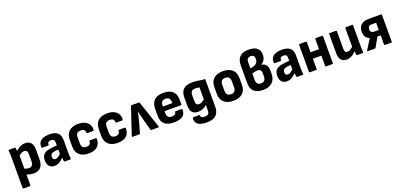

<svg xmlns="http://www.w3.org/2000/svg" viewBox="22 -1826 6583 3154"><g transform="rotate(-20 3313.5 -249.0)"><path d="M310 11Q278 11 239 2Q200 -7 172 -22L170 -126Q193 -113 218.5 -106Q244 -99 265 -99Q303 -99 321.5 -122.5Q340 -146 340 -193V-314Q340 -352 326 -370.5Q312 -389 283 -389Q255 -389 226.5 -372Q198 -355 169 -326L158 -412Q183 -438 210 -459Q237 -480 269 -493Q301 -506 340 -506Q407 -506 441 -465.5Q475 -425 475 -340V-183Q475 -83 432 -36Q389 11 310 11ZM65 185Q53 185 53 172V-371Q53 -399 51.5 -427.5Q50 -456 47 -480Q46 -494 59 -494H156Q166 -494 169 -484Q172 -469 174.5 -448Q177 -427 177 -409L188 -357V172Q188 185 176 185Z M853 0Q843 0 840 -12Q838 -25 835 -48Q832 -71 831 -93L820 -129V-339Q820 -376 806.5 -391Q793 -406 759 -406Q694 -406 697 -351Q698 -338 686 -338H584Q572 -338 571 -354Q565 -427 615 -466Q665 -505 764 -506Q863 -506 909 -465Q955 -424 955 -334V-127Q955 -93 956.5 -65.5Q958 -38 961 -14Q963 0 949 0ZM671 11Q613 11 581.5 -25Q550 -61 550 -128Q550 -178 568.5 -210.5Q587 -243 630 -261.5Q673 -280 744 -286L833 -295V-221L763 -216Q716 -210 697.5 -194Q679 -178 679 -144Q679 -116 689.5 -103Q700 -90 723 -90Q749 -90 775.5 -107Q802 -124 837 -164L846 -86Q804 -41 764 -15Q724 11 671 11Z M1269 11Q1165 11 1108 -41Q1051 -93 1051 -190V-305Q1051 -402 1107.5 -454Q1164 -506 1269 -506Q1338 -506 1385 -482.5Q1432 -459 1455.5 -419Q1479 -379 1475 -328Q1474 -311 1461 -311H1360Q1348 -311 1348 -324Q1349 -357 1328.5 -373.5Q1308 -390 1271 -390Q1227 -390 1206.5 -368Q1186 -346 1186 -293V-202Q1186 -150 1206.5 -127.5Q1227 -105 1270 -105Q1309 -105 1328.5 -122.5Q1348 -140 1347 -171Q1347 -185 1359 -185H1461Q1473 -185 1474 -172Q1477 -87 1425 -38Q1373 11 1269 11Z M1777 11Q1673 11 1616 -41Q1559 -93 1559 -190V-305Q1559 -402 1615.5 -454Q1672 -506 1777 -506Q1846 -506 1893 -482.5Q1940 -459 1963.5 -419Q1987 -379 1983 -328Q1982 -311 1969 -311H1868Q1856 -311 1856 -324Q1857 -357 1836.5 -373.5Q1816 -390 1779 -390Q1735 -390 1714.5 -368Q1694 -346 1694 -293V-202Q1694 -150 1714.5 -127.5Q1735 -105 1778 -105Q1817 -105 1836.5 -122.5Q1856 -140 1855 -171Q1855 -185 1867 -185H1969Q1981 -185 1982 -172Q1985 -87 1933 -38Q1881 11 1777 11Z M2038 0Q2024 0 2029 -15L2185 -482Q2189 -494 2202 -494H2325Q2337 -494 2340 -482L2498 -15Q2500 -8 2497.5 -4Q2495 0 2488 0H2367Q2356 0 2353 -11L2292 -236Q2284 -267 2277 -296Q2270 -325 2263 -357H2260Q2255 -325 2248 -296.5Q2241 -268 2233 -236L2171 -11Q2168 0 2158 0Z M2760 11Q2650 11 2596.5 -37Q2543 -85 2543 -181V-302Q2543 -402 2596.5 -454Q2650 -506 2758 -506Q2864 -506 2918.5 -456Q2973 -406 2973 -308V-229Q2973 -216 2960 -216H2676V-179Q2676 -135 2695.5 -113.5Q2715 -92 2759 -92Q2793 -92 2812.5 -104Q2832 -116 2832 -141Q2832 -153 2845 -153H2951Q2962 -153 2962 -141Q2964 -64 2913.5 -26.5Q2863 11 2760 11ZM2676 -297H2840V-310Q2840 -358 2820.5 -380.5Q2801 -403 2759 -403Q2716 -403 2696 -380.5Q2676 -358 2676 -310Z M3268 196Q3165 196 3115.5 160.5Q3066 125 3072 54Q3074 39 3086 39H3188Q3199 39 3199 52Q3198 74 3217 84.5Q3236 95 3268 95Q3314 95 3331 74Q3348 53 3348 12V-24Q3348 -38 3348 -51.5Q3348 -65 3349 -79H3347Q3311 -47 3273.5 -32Q3236 -17 3193 -17Q3125 -17 3091 -56Q3057 -95 3057 -178V-312Q3057 -411 3107 -458.5Q3157 -506 3262 -506Q3325 -506 3375.5 -496.5Q3426 -487 3483 -483V-5Q3483 67 3457.5 111Q3432 155 3384.5 175.5Q3337 196 3268 196ZM3250 -131Q3274 -131 3297 -142.5Q3320 -154 3348 -177V-387Q3330 -389 3310 -392Q3290 -395 3271 -395Q3230 -395 3211 -372.5Q3192 -350 3192 -303V-206Q3192 -167 3206 -149Q3220 -131 3250 -131Z M3798 11Q3695 11 3637 -40Q3579 -91 3579 -191V-304Q3579 -404 3636.5 -455Q3694 -506 3798 -506Q3902 -506 3960 -455Q4018 -404 4018 -304V-191Q4018 -91 3960.5 -40Q3903 11 3798 11ZM3798 -104Q3842 -104 3862.5 -127Q3883 -150 3883 -201V-294Q3883 -344 3862.5 -367Q3842 -390 3798 -390Q3755 -390 3734.5 -367Q3714 -344 3714 -294V-201Q3714 -150 3734.5 -127Q3755 -104 3798 -104Z M4319 11Q4216 11 4162.5 -38Q4109 -87 4109 -187V-493Q4109 -588 4158 -641Q4207 -694 4315 -694Q4411 -694 4460.5 -655.5Q4510 -617 4510 -542Q4510 -484 4488 -447.5Q4466 -411 4430 -392V-390Q4484 -381 4511 -345Q4538 -309 4538 -251V-197Q4538 -96 4480 -42.5Q4422 11 4319 11ZM4323 -103Q4365 -103 4385 -128.5Q4405 -154 4405 -198V-253Q4405 -289 4388 -306Q4371 -323 4337 -323Q4323 -323 4307.5 -320Q4292 -317 4275.5 -313.5Q4259 -310 4242 -305V-195Q4242 -149 4261 -126Q4280 -103 4323 -103ZM4242 -393 4292 -405Q4332 -414 4355 -440Q4378 -466 4378 -511Q4378 -548 4362 -565Q4346 -582 4313 -582Q4279 -582 4260.5 -562.5Q4242 -543 4242 -503Z M4916 0Q4906 0 4903 -12Q4901 -25 4898 -48Q4895 -71 4894 -93L4883 -129V-339Q4883 -376 4869.5 -391Q4856 -406 4822 -406Q4757 -406 4760 -351Q4761 -338 4749 -338H4647Q4635 -338 4634 -354Q4628 -427 4678 -466Q4728 -505 4827 -506Q4926 -506 4972 -465Q5018 -424 5018 -334V-127Q5018 -93 5019.5 -65.5Q5021 -38 5024 -14Q5026 0 5012 0ZM4734 11Q4676 11 4644.5 -25Q4613 -61 4613 -128Q4613 -178 4631.5 -210.5Q4650 -243 4693 -261.5Q4736 -280 4807 -286L4896 -295V-221L4826 -216Q4779 -210 4760.5 -194Q4742 -178 4742 -144Q4742 -116 4752.5 -103Q4763 -90 4786 -90Q4812 -90 4838.5 -107Q4865 -124 4900 -164L4909 -86Q4867 -41 4827 -15Q4787 11 4734 11Z M5420 0Q5408 0 5408 -13V-482Q5408 -494 5420 -494H5531Q5543 -494 5543 -482V-13Q5543 0 5531 0ZM5137 0Q5125 0 5125 -13V-482Q5125 -494 5137 -494H5248Q5260 -494 5260 -482V-13Q5260 0 5248 0ZM5247 -192V-305H5433V-192Z M5780 11Q5715 11 5682.5 -28Q5650 -67 5650 -148V-482Q5650 -494 5662 -494H5773Q5785 -494 5785 -482V-175Q5785 -139 5797 -122Q5809 -105 5835 -105Q5864 -105 5892 -124Q5920 -143 5950 -174L5960 -89Q5936 -62 5908.5 -39Q5881 -16 5849.5 -2.5Q5818 11 5780 11ZM5967 0Q5956 0 5953 -10Q5950 -28 5948 -49.5Q5946 -71 5945 -91L5933 -141V-482Q5933 -494 5945 -494H6055Q6068 -494 6068 -482V-127Q6068 -96 6069 -68Q6070 -40 6073 -14Q6075 0 6061 0Z M6152 0Q6135 0 6143 -15L6209 -121Q6220 -139 6231 -156.5Q6242 -174 6254 -192V-193Q6208 -210 6186.5 -244Q6165 -278 6165 -331Q6165 -409 6210 -451.5Q6255 -494 6354 -494H6561Q6573 -494 6573 -482V-13Q6573 0 6561 0H6451Q6438 0 6438 -13V-172H6381L6288 -9Q6283 0 6272 0ZM6366 -266H6438V-393H6363Q6326 -393 6310 -376Q6294 -359 6294 -327Q6294 -294 6312 -280Q6330 -266 6366 -266Z"/></g></svg>

Font: Sofia Sans Semi Condensed ExtraBold
Style: Regular
Weight: 800
Designer: Botio Nikoltchev, Ani Petrova
Foundry: lettersoup
Version: Version 4.100